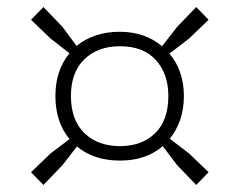

<svg xmlns="http://www.w3.org/2000/svg" viewBox="-20 -642 679 544"><path d="M68 -154 123 -207 177 -248Q137 -296 137 -370Q137 -443 177 -491L123 -533L68 -586L103 -622L157 -566L197 -512Q220 -531 251 -541.5Q282 -552 319 -552Q355 -552 385.5 -541.5Q416 -531 439 -511L482 -566L536 -622L571 -586L516 -533L460 -490Q480 -467 490.5 -436.5Q501 -406 501 -370Q501 -333 490.5 -302.5Q480 -272 461 -249L516 -207L571 -154L536 -118L482 -174L441 -228Q394 -187 320 -187Q246 -187 198 -227L157 -174L103 -118ZM181 -370Q181 -302 219 -265Q257 -228 320 -228Q382 -228 419.5 -264.5Q457 -301 457 -370Q457 -433 421.5 -472Q386 -511 320 -511Q257 -511 219 -474Q181 -437 181 -370Z"/></svg>

Font: Encode Sans Wide
Style: ExtraLight
Weight: 200
Designer: Pablo Impallari, Andres Torresi
Foundry: Pablo Impallari, Andres Torresi
Version: Version 1.000; ttfautohint (v1.00) -l 8 -r 50 -G 200 -x 14 -